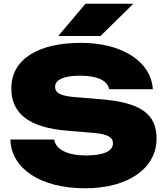

<svg xmlns="http://www.w3.org/2000/svg" viewBox="-20 -998 897 1035"><path d="M36 -246C40 -88 200 17 439 17C670 17 824 -90 824 -251C824 -382 740 -446 523 -463L378 -475C300 -482 277 -500 277 -530C277 -570 328 -590 412 -590C507 -590 561 -562 568 -517H804C794 -667 638 -767 417 -767C190 -767 41 -682 41 -521C41 -390 131 -309 348 -293L480 -282C566 -275 589 -256 589 -225C589 -181 534 -160 443 -160C343 -160 280 -193 272 -246ZM294 -804H522L699 -978H441Z"/></svg>

Font: Bounded ExtBd
Style: Regular
Weight: 800
Designer: Vlad Churkin
Version: Version 3.0